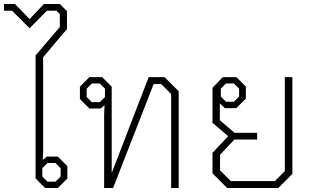

<svg xmlns="http://www.w3.org/2000/svg" viewBox="-53 -946 1581 966"><path d="M126 -48V-667L248 -810V-875L231 -892H183L96 -804L8 -892H-33V-926H22L96 -850L168 -926H248L284 -890V-800L164 -658V-183L162 -141L182 -158H238L286 -110V-48L238 0H174ZM226 -32 252 -58V-100L226 -126H186L160 -100V-58L186 -32Z M471 -369 473 -417 453 -400H397L349 -448V-510L397 -558H461L509 -510V-78H510L695 -558H775L846 -487V0H808V-473L758 -523H720L516 0H471ZM449 -432 475 -458V-500L449 -526H409L383 -500V-458L409 -432Z M1418 -558V-71L1347 0H1090L1016 -74V-177L1095 -261L1016 -328V-504L1068 -558H1136L1184 -510V-450L1136 -402H1078L1053 -426V-341L1127 -278H1241V-244H1126L1054 -167V-89L1108 -35H1330L1380 -85V-558ZM1058 -460 1084 -434H1124L1150 -460V-500L1124 -526H1084L1058 -500Z"/></svg>

Font: Chakra Petch ExtraLight
Style: Regular
Weight: 275
Designer: Katatrad Aksorn Co.,Ltd.
Foundry: Cadson Demak Co.,Ltd.
Version: Version 1.000; ttfautohint (v1.6)